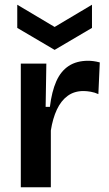

<svg xmlns="http://www.w3.org/2000/svg" viewBox="-20 -792 459 812"><path d="M68 0V-263V-523H176L173 -340H191Q199 -405 218 -448Q237 -491 270.5 -513Q304 -535 353 -535Q363 -535 375 -533.5Q387 -532 402 -528L396 -394Q381 -401 364 -404Q347 -407 333 -407Q294 -407 266 -386.5Q238 -366 220.5 -328.5Q203 -291 195 -240V0ZM53 -772 211 -678 369 -772V-674L211 -581L53 -674Z"/></svg>

Font: Bricolage Grotesque 20pt SemiBold
Style: Regular
Weight: 600
Version: Version 1.001;gftools[0.9.33.dev8+g029e19f]